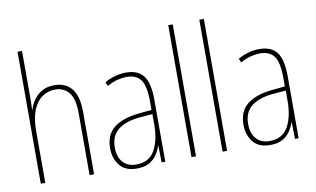

<svg xmlns="http://www.w3.org/2000/svg" viewBox="-78 -919 1791 1089"><g transform="rotate(-10 818.0 -375.0)"><path d="M103 -493Q103 -470 102.5 -455Q102 -440 101 -422H103Q111 -449 129 -475.5Q147 -502 176.5 -519.5Q206 -537 250 -537Q314 -537 349 -493.5Q384 -450 384 -360V0H358V-356Q358 -441 328 -476.5Q298 -512 249 -512Q209 -512 175.5 -489.5Q142 -467 122.5 -420Q103 -373 103 -299V0H77V-760H103Z M661 -537Q730 -537 762 -495.5Q794 -454 794 -356V0H773L771 -96H769Q761 -69 744.5 -45Q728 -21 700.5 -5.5Q673 10 630 10Q562 10 530.5 -31Q499 -72 499 -129Q499 -208 550.5 -247.5Q602 -287 695 -296L768 -303V-351Q768 -441 742.5 -476.5Q717 -512 661 -512Q637 -512 608.5 -505Q580 -498 548 -480L538 -503Q566 -519 598 -528Q630 -537 661 -537ZM695 -273Q612 -265 569 -230.5Q526 -196 526 -129Q526 -74 553.5 -43.5Q581 -13 630 -13Q704 -13 736.5 -70.5Q769 -128 769 -220V-279Z M971 0H945V-760H971Z M1150 0H1124V-760H1150Z M1429 -537Q1498 -537 1530 -495.5Q1562 -454 1562 -356V0H1541L1539 -96H1537Q1529 -69 1512.5 -45Q1496 -21 1468.5 -5.5Q1441 10 1398 10Q1330 10 1298.5 -31Q1267 -72 1267 -129Q1267 -208 1318.5 -247.5Q1370 -287 1463 -296L1536 -303V-351Q1536 -441 1510.5 -476.5Q1485 -512 1429 -512Q1405 -512 1376.5 -505Q1348 -498 1316 -480L1306 -503Q1334 -519 1366 -528Q1398 -537 1429 -537ZM1463 -273Q1380 -265 1337 -230.5Q1294 -196 1294 -129Q1294 -74 1321.5 -43.5Q1349 -13 1398 -13Q1472 -13 1504.5 -70.5Q1537 -128 1537 -220V-279Z"/></g></svg>

Font: Noto Sans Gurmukhi UI Condensed Thin
Style: Regular
Weight: 100
Width: 3
Designer: Jelle Bosma - Monotype Design Team
Foundry: Monotype Imaging Inc.
Version: Version 2.004; ttfautohint (v1.8.4.7-5d5b)